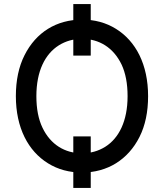

<svg xmlns="http://www.w3.org/2000/svg" viewBox="-20 -833 801 938"><path d="M338.1 -166.5V85.2H423.3V-166.5ZM338.1 -813.2V-561.4H423.3V-813.2ZM703.5 -363.3C703.5 -518.1 643.5 -632.1 546.5 -692.1C497.9 -722.3 442.8 -737.2 380.7 -737.2C256 -737.2 155.9 -675.1 99.8 -563.2C71.7 -507.5 57.5 -440.7 57.5 -363.3C57.5 -208.8 117.5 -95.2 214.5 -35.2C263.1 -5 318.5 9.9 380.7 9.9C504.6 9.9 605.5 -52.6 661.6 -164.1C689.6 -219.8 703.5 -286.2 703.5 -363.3ZM603.3 -363.3C603.3 -240.8 560.7 -157.7 494 -115.8C460.2 -94.8 422.6 -84.2 380.7 -84.2C297.2 -84.2 226.9 -126.4 187.5 -209.2C167.6 -250.7 157.7 -301.8 157.7 -363.3C157.7 -485.8 200.3 -569.2 267.4 -611.5C301.1 -632.5 338.8 -643.1 380.7 -643.1C464.5 -643.1 534.1 -600.5 573.9 -517.8C593.4 -476.2 603.3 -424.7 603.3 -363.3Z"/></svg>

Font: Inter 465
Style: Regular
Weight: 400
Designer: Rasmus Andersson
Foundry: rsms
Version: Version 3.019;Glyphs 3.1.2 (3151)